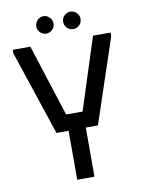

<svg xmlns="http://www.w3.org/2000/svg" viewBox="-92 -903 718 966"><g transform="rotate(-10 267.0 -420.0)"><path d="M17 -700H107L225 -333H309L427 -700H517V-682L373 -251H311V0H223V-250H161L17 -682ZM198 -751Q181 -751 167.5 -763.5Q154 -776 154 -795Q154 -814 167.5 -827Q181 -840 198 -840Q215 -840 228.5 -827Q242 -814 242 -795Q242 -776 228.5 -763.5Q215 -751 198 -751ZM335 -750Q318 -750 304.5 -762.5Q291 -775 291 -795Q291 -813 304.5 -826Q318 -839 335 -839Q353 -839 366.5 -826Q380 -813 380 -795Q380 -775 366.5 -762.5Q353 -750 335 -750Z"/></g></svg>

Font: Phudu
Style: Regular
Weight: 400
Version: Version 1.005;gftools[0.9.23]